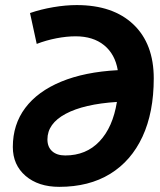

<svg xmlns="http://www.w3.org/2000/svg" viewBox="-20 -723 626 753"><path d="M276.4 -580.6Q241.2 -580.6 200.9 -572.8Q160.6 -564.9 124 -550.8L97.7 -671.9Q140.1 -686.5 188.7 -694.8Q237.3 -703.1 280.8 -703.1Q423.3 -703.1 503.2 -627.2Q583 -551.3 583 -415.5Q583 -282.2 538.8 -187Q494.6 -91.8 411.9 -41Q329.1 9.8 212.4 9.8Q130.4 9.8 80.3 -33.2Q30.3 -76.2 30.3 -146.5Q30.3 -234.9 79.1 -299.8Q127.9 -364.7 220 -402.8Q312 -440.9 441.9 -447.8Q431.2 -510.7 388.2 -545.7Q345.2 -580.6 276.4 -580.6ZM438.5 -323.2Q309.1 -314.9 237.5 -276.6Q166 -238.3 166 -176.3Q166 -146.5 184.6 -129.9Q203.1 -113.3 235.8 -113.3Q317.9 -113.3 370.1 -168.5Q422.4 -223.6 438.5 -323.2Z"/></svg>

Font: CaskaydiaCove NFP
Style: Bold Italic
Weight: 700
Italic angle: -10°
Designer: Aaron Bell
Foundry: Saja Typeworks
Version: Version 2111.001; VTT 6.35;Nerd Fonts 3.1.1